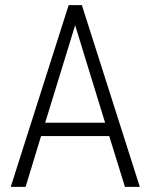

<svg xmlns="http://www.w3.org/2000/svg" viewBox="-20 -731 588 751"><path d="M407.2 -198.7H140.6L80.1 0H22L248.5 -710.9H300.3L526.9 0H468.8ZM156.7 -251H391.1L273.9 -632.3Z"/></svg>

Font: TypoPRO Roboto
Style: Regular
Weight: 300
Designer: Google
Version: Version 2.136; 2016